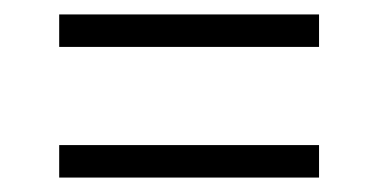

<svg xmlns="http://www.w3.org/2000/svg" viewBox="-20 -386 524 266"><path d="M62 -321V-366H422V-321ZM62 -140V-185H422V-140Z"/></svg>

Font: Saira Condensed Light
Style: Regular
Weight: 300
Width: 3
Designer: Hector Gatti with collaboration of the Omnibus-Type team
Foundry: Omnibus-Type
Version: Version 1.101